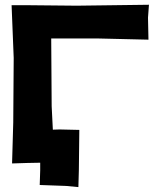

<svg xmlns="http://www.w3.org/2000/svg" viewBox="-20 -679 669 800"><path d="M228.5 -139.6 200.2 -138.7 195.3 -236.3 193.4 -518.6H392.6L598.6 -513.7L596.7 -605.5L600.6 -659.2L299.8 -655.3L106.4 -657.2H28.3L37.1 -437.5L35.2 -168.9L30.3 2L94.7 0L147.5 -1V31.2L145.5 91.8L254.9 95.7L306.6 100.6L308.6 29.3L310.5 -137.7Z"/></svg>

Font: MaokenAssortedSans-Lite
Style: Lite
Weight: 400
Version: Version 1.400